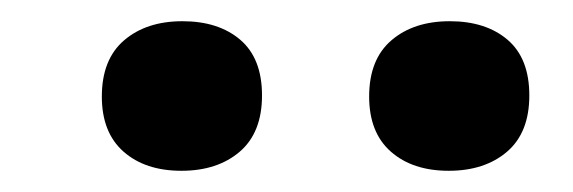

<svg xmlns="http://www.w3.org/2000/svg" viewBox="-20 -794 540 181"><path d="M151 -633Q185 -633 206 -651Q227 -669 227 -704Q227 -739 206.5 -756.5Q186 -774 152 -774Q118 -774 97 -756Q76 -738 76 -703Q76 -669 96.5 -651Q117 -633 151 -633ZM403 -633Q437 -633 458 -651Q479 -669 479 -704Q479 -739 458.5 -756.5Q438 -774 404 -774Q370 -774 349 -756Q328 -738 328 -703Q328 -669 348.5 -651Q369 -633 403 -633Z"/></svg>

Font: Roboto Serif Medium
Style: Italic
Weight: 500
Italic angle: -10°
Designer: Greg Gazdowicz
Foundry: Commercial Type
Version: Version 1.008